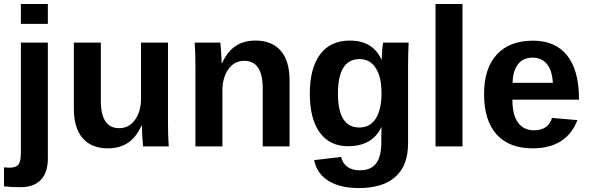

<svg xmlns="http://www.w3.org/2000/svg" viewBox="-36 -745 3000 977"><path d="M70.3 -623.5V-724.6H207.5V-623.5ZM67.4 207.5Q18.6 207.5 -15.6 203.1V106.4L9.3 108.4Q44.4 108.4 57.4 93Q70.3 77.6 70.3 29.3V-528.3H207.5V62.5Q207.5 132.3 172.1 169.9Q136.7 207.5 67.4 207.5Z M477.1 -528.3V-231.9Q477.1 -92.8 570.8 -92.8Q620.6 -92.8 651.1 -135.5Q681.6 -178.2 681.6 -245.1V-528.3H818.8V-118.2Q818.8 -50.8 822.8 0H691.9Q686 -70.3 686 -105H683.6Q656.2 -44.9 614 -17.6Q571.8 9.8 513.7 9.8Q429.7 9.8 384.8 -41.7Q339.8 -93.3 339.8 -192.9V-528.3Z M1300.8 0V-296.4Q1300.8 -435.5 1206.5 -435.5Q1156.7 -435.5 1126.2 -392.8Q1095.7 -350.1 1095.7 -283.2V0H958.5V-410.2Q958.5 -452.6 957.3 -479.7Q956.1 -506.8 954.6 -528.3H1085.4Q1086.9 -519 1089.4 -478.8Q1091.8 -438.5 1091.8 -423.3H1093.8Q1121.6 -483.9 1163.6 -511.2Q1205.6 -538.6 1263.7 -538.6Q1347.7 -538.6 1392.6 -486.8Q1437.5 -435.1 1437.5 -335.4V0Z M1790.5 211.9Q1693.8 211.9 1635 175Q1576.2 138.2 1562.5 69.8L1699.7 53.7Q1707 85.4 1731.2 103.5Q1755.4 121.6 1794.4 121.6Q1851.6 121.6 1877.9 86.4Q1904.3 51.3 1904.3 -18.1V-45.9L1905.3 -98.1H1904.3Q1858.9 -1 1734.4 -1Q1642.1 -1 1591.3 -70.3Q1540.5 -139.6 1540.5 -268.6Q1540.5 -397.9 1592.8 -468.3Q1645 -538.6 1744.6 -538.6Q1859.9 -538.6 1904.3 -443.4H1906.7Q1906.7 -460.4 1908.9 -489.7Q1911.1 -519 1913.6 -528.3H2043.5Q2040.5 -475.6 2040.5 -406.2V-16.1Q2040.5 96.7 1976.6 154.3Q1912.6 211.9 1790.5 211.9ZM1905.3 -271.5Q1905.3 -353 1876.2 -398.7Q1847.2 -444.3 1793.5 -444.3Q1683.6 -444.3 1683.6 -268.6Q1683.6 -96.2 1792.5 -96.2Q1847.2 -96.2 1876.2 -141.8Q1905.3 -187.5 1905.3 -271.5Z M2180.2 0V-724.6H2317.4V0Z M2674.3 9.8Q2555.2 9.8 2491.2 -60.8Q2427.2 -131.3 2427.2 -266.6Q2427.2 -397.5 2492.2 -467.8Q2557.1 -538.1 2676.3 -538.1Q2790 -538.1 2850.1 -462.6Q2910.2 -387.2 2910.2 -241.7V-237.8H2571.3Q2571.3 -160.6 2599.9 -121.3Q2628.4 -82 2681.2 -82Q2753.9 -82 2772.9 -145L2902.3 -133.8Q2846.2 9.8 2674.3 9.8ZM2674.3 -451.7Q2626 -451.7 2599.9 -418Q2573.7 -384.3 2572.3 -323.7H2777.3Q2773.4 -387.7 2746.6 -419.7Q2719.7 -451.7 2674.3 -451.7Z"/></svg>

Font: Liberation Sans
Style: Bold
Weight: 700
Designer: Steve Matteson
Foundry: Ascender Corporation
Version: Version 2.1.5